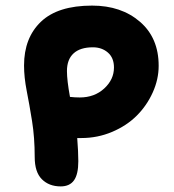

<svg xmlns="http://www.w3.org/2000/svg" viewBox="-20 -730 622 686"><path d="M196.8 -64Q155.3 -64 129.6 -89.6Q104 -115.2 104 -168.9Q104 -238.3 94.5 -297.6Q85 -356.9 75.4 -405.5Q65.9 -454.1 65.9 -496.1Q65.9 -594.7 126.2 -652.3Q186.5 -710 309.1 -710Q413.1 -710 480 -652.3Q546.9 -594.7 546.9 -495.1Q546.9 -446.3 525.6 -399.4Q504.4 -352.5 468.5 -316.7Q432.6 -280.8 380.6 -258.8Q328.6 -236.8 271 -236.8H255.9Q259.8 -187 259.8 -153.8Q259.8 -107.4 244.4 -85.7Q229 -64 196.8 -64ZM219.2 -476.1Q219.2 -442.9 230 -383.8Q247.6 -381.8 265.1 -381.8Q317.4 -381.8 352.3 -413.8Q387.2 -445.8 387.2 -488.8Q387.2 -523.4 365.5 -542.2Q343.8 -561 312 -561Q266.6 -561 242.9 -539.3Q219.2 -517.6 219.2 -476.1Z"/></svg>

Font: Shantell Sans Irregular Bouncy
Style: Bold
Weight: 700
Designer: Stephen Nixon, Anya Danilova, Shantell Martin
Foundry: Arrow Type
Version: Version 1.006;[9816181b4]